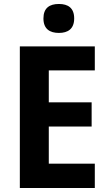

<svg xmlns="http://www.w3.org/2000/svg" viewBox="-20 -948 551 968"><path d="M277 -928C230 -928 199 -908 199 -855C199 -802 231 -782 277 -782C322 -782 354 -802 354 -855C354 -908 323 -928 277 -928ZM458 0V-123H226V-310H442V-432H226V-593H458V-714H80V0Z"/></svg>

Font: Noto Sans Arabic UI SmCn
Style: Bold
Weight: 700
Width: 4
Designer: Monotype Design Team, Nadine Chahine and Nizar Qandah
Foundry: Monotype Imaging Inc.
Version: Version 2.010